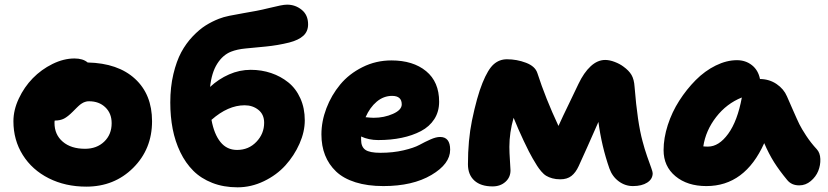

<svg xmlns="http://www.w3.org/2000/svg" viewBox="-20 -782 3522 817"><path d="M347.2 12.2Q258.3 12.2 187.5 -23.4Q116.7 -59.1 76.9 -122.6Q37.1 -186 37.1 -266.1Q37.1 -314 60.1 -362.8Q83 -411.6 119.4 -449Q155.8 -486.3 203.4 -509.8Q251 -533.2 296.9 -533.2Q333 -533.2 353 -516.1Q482.4 -513.2 554.7 -446.5Q627 -379.9 627 -266.1Q627 -147.5 546.6 -67.6Q466.3 12.2 347.2 12.2ZM211.9 -258.8Q211.9 -209 247.1 -179Q282.2 -148.9 341.8 -148.9Q391.6 -148.9 423.3 -179.2Q455.1 -209.5 455.1 -257.8Q455.1 -299.8 428.2 -325.4Q401.4 -351.1 358.9 -351.1Q354.5 -351.1 350.3 -350.6Q346.2 -350.1 342 -348.4Q337.9 -346.7 335 -345.7Q332 -344.7 327.4 -341.3Q322.8 -337.9 320.8 -336.7Q318.8 -335.4 313.5 -330.3Q308.1 -325.2 306.4 -323.5Q304.7 -321.8 298.3 -315.4Q292 -309.1 290 -307.1Q268.6 -285.6 252.4 -277.3Q236.3 -269 212.9 -269Q211.9 -266.1 211.9 -258.8Z M990.7 15.1Q931.6 15.1 883.5 -3.7Q835.4 -22.5 802.5 -55.4Q769.5 -88.4 747.3 -134.3Q725.1 -180.2 714.8 -233.2Q704.6 -286.1 704.6 -346.2Q704.6 -411.6 717.8 -466.8Q731 -522 751.2 -559.6Q771.5 -597.2 799.8 -627Q828.1 -656.7 855 -673.6Q881.8 -690.4 911.6 -702.1Q930.2 -709.5 955.8 -714.8Q981.4 -720.2 1017.6 -726.3Q1053.7 -732.4 1070.8 -735.8Q1094.2 -740.2 1124 -747.6Q1153.8 -754.9 1171.9 -758.5Q1189.9 -762.2 1201.7 -762.2Q1236.8 -762.2 1263.9 -740.2Q1291 -718.3 1291 -678.2Q1291 -648.4 1270.8 -629.9Q1250.5 -611.3 1210.9 -601.1Q1161.6 -588.9 1111.3 -584Q1061 -579.1 1024.9 -575.7Q988.8 -572.3 962.9 -562Q928.2 -548.3 904.3 -510.7Q880.4 -473.1 874 -412.1Q910.2 -445.8 954.6 -465.3Q999 -484.9 1046.9 -484.9Q1092.8 -484.9 1133.5 -471.2Q1174.3 -457.5 1206.8 -431.4Q1239.3 -405.3 1258.1 -363.5Q1276.9 -321.8 1276.9 -270Q1276.9 -221.2 1254.4 -170.4Q1231.9 -119.6 1194.6 -78.4Q1157.2 -37.1 1103 -11Q1048.8 15.1 990.7 15.1ZM1021 -334Q950.2 -334 879.9 -272Q891.1 -210.9 918.2 -177.5Q945.3 -144 988.8 -144Q1038.1 -144 1071 -178.5Q1104 -212.9 1104 -259.8Q1104 -294.9 1079.6 -314.5Q1055.2 -334 1021 -334Z M1611.3 9.8Q1543.9 9.8 1492.7 -6.3Q1441.4 -22.5 1410.2 -52.2Q1378.9 -82 1363.3 -121.6Q1347.7 -161.1 1347.7 -210Q1347.7 -265.6 1368.9 -321.3Q1390.1 -377 1427.7 -422.4Q1465.3 -467.8 1522.5 -496.3Q1579.6 -524.9 1645.5 -524.9Q1737.8 -524.9 1793.2 -479.2Q1848.6 -433.6 1848.6 -349.1Q1848.6 -307.1 1828.1 -275.1Q1807.6 -243.2 1771.2 -224.1Q1734.9 -205.1 1689.2 -195.6Q1643.6 -186 1589.4 -186Q1549.3 -186 1516.6 -201.2V-187Q1516.6 -157.2 1534.7 -144.5Q1552.7 -131.8 1598.6 -131.8Q1652.3 -131.8 1697 -142.3Q1741.7 -152.8 1764.9 -165.5Q1788.1 -178.2 1811.8 -188.7Q1835.4 -199.2 1852.5 -199.2Q1895.5 -199.2 1895.5 -145Q1895.5 -84.5 1815.7 -37.4Q1735.8 9.8 1611.3 9.8ZM1648.4 -374Q1612.3 -374 1583 -349.4Q1553.7 -324.7 1535.6 -283.2Q1560.1 -280.8 1570.3 -280.8Q1614.3 -280.8 1651.9 -297.4Q1689.5 -314 1689.5 -337.9Q1689.5 -374 1648.4 -374Z M2076.2 11.2Q2025.9 11.2 1998.5 -13.7Q1971.2 -38.6 1971.2 -83Q1971.2 -185.1 1988.3 -269Q2009.3 -370.6 2033 -429Q2056.6 -487.3 2080.8 -508.5Q2105 -529.8 2137.2 -529.8Q2179.2 -529.8 2218.3 -514.9Q2257.3 -500 2266.6 -471.2Q2301.3 -363.8 2356.4 -246.1Q2373 -283.2 2403.6 -345.9Q2434.1 -408.7 2441.4 -424.8Q2464.4 -473.1 2493.4 -500Q2522.5 -526.9 2555.2 -526.9Q2573.7 -526.9 2595.5 -518.6Q2617.2 -510.3 2632.3 -499Q2656.2 -481.9 2667.2 -463.1Q2678.2 -444.3 2680.2 -413.1Q2692.4 -259.8 2714.4 -180.2Q2722.7 -148.4 2733.6 -116.9Q2744.6 -85.4 2751 -68.1Q2757.3 -50.8 2757.3 -44.9Q2757.3 -20 2734.1 -5.1Q2710.9 9.8 2673.3 9.8Q2640.1 9.8 2612.8 -10.5Q2585.4 -30.8 2573.2 -64.9Q2540 -159.7 2526.4 -263.2Q2473.6 -143.1 2442.4 -75.2Q2429.7 -47.4 2411.4 -33.2Q2393.1 -19 2364.3 -19Q2345.2 -19 2330.3 -23.2Q2315.4 -27.3 2304.7 -33.7Q2293.9 -40 2283.2 -52.7Q2272.5 -65.4 2265.4 -76.7Q2258.3 -87.9 2246.6 -107.9Q2232.9 -130.9 2208.5 -182.6Q2184.1 -234.4 2165.5 -280.8Q2147.5 -217.8 2147.5 -157.2Q2147.5 -132.8 2149.9 -98.6Q2152.3 -64.5 2152.3 -57.1Q2152.3 -27.3 2130.6 -8.1Q2108.9 11.2 2076.2 11.2Z M2985.8 9.8Q2904.8 9.8 2854.2 -32.2Q2803.7 -74.2 2803.7 -143.1Q2803.7 -194.3 2821.5 -249.8Q2839.4 -305.2 2870.4 -353.5Q2901.4 -401.9 2940.4 -441.2Q2979.5 -480.5 3025.6 -503.2Q3071.8 -525.9 3115.7 -525.9Q3152.8 -525.9 3179.7 -504.6Q3206.5 -483.4 3213.9 -445.8Q3253.9 -445.3 3284.7 -424.3Q3315.4 -403.3 3328.6 -372.1Q3336.4 -354.5 3354.5 -313Q3372.6 -271.5 3381.6 -253.2Q3390.6 -234.9 3410.6 -204.3Q3430.7 -173.8 3455.6 -147Q3469.7 -131.8 3470.7 -105.5Q3471.7 -79.1 3461.7 -54.4Q3451.7 -29.8 3429.9 -11.5Q3408.2 6.8 3380.9 6.8Q3348.1 6.8 3329.6 -16.1Q3296.4 -56.2 3273.9 -91.8Q3251.5 -127.4 3231.9 -172.9Q3149.9 9.8 2985.8 9.8ZM2992.7 -158.2Q3039.1 -158.2 3078.6 -212.6Q3118.2 -267.1 3136.7 -367.2Q3071.8 -341.3 3027.3 -283.9Q2982.9 -226.6 2972.7 -159.2Q2979.5 -158.2 2992.7 -158.2Z"/></svg>

Font: Shantell Sans Normal
Style: Regular
Weight: 800
Designer: Stephen Nixon, Anya Danilova, Shantell Martin
Foundry: Arrow Type
Version: Version 1.006;[559af2be0]